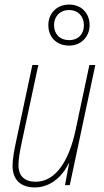

<svg xmlns="http://www.w3.org/2000/svg" viewBox="-20 -812 457 842"><path d="M283 -612C336 -612 373 -651 373 -702C373 -752 339 -792 283 -792C229 -792 192 -753 192 -702C192 -647 230 -612 283 -612ZM283 -636C242 -636 217 -663 217 -702C217 -739 242 -768 283 -768C323 -768 348 -740 348 -702C348 -663 324 -636 283 -636ZM133 10C201 10 255 -39 281 -96H283L265 0H286L398 -527H372L312 -244C282 -102 222 -15 136 -15C89 -15 61 -39 61 -88C61 -117 68 -152 75 -186L148 -527H122L51 -194C43 -158 35 -113 35 -86C35 -22 72 10 133 10Z"/></svg>

Font: Noto Sans Condensed Thin
Style: Italic
Weight: 100
Width: 3
Italic angle: -12°
Designer: Monotype Design Team
Foundry: Monotype Imaging Inc.
Version: Version 2.013